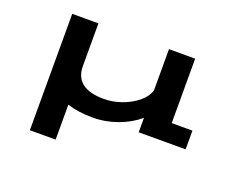

<svg xmlns="http://www.w3.org/2000/svg" viewBox="-112 -693 1324 1085"><g transform="rotate(20 550.0 -150.0)"><path d="M152.5 200V-500H310V-244Q310 -109 484.5 -109Q536.5 -109 589.2 -127.5Q642 -146 681.8 -178Q721.5 -210 734.5 -250.5V-499.5H892V-112H1016.5V0.5H734.5V-86.5Q683 -42 610.2 -15.2Q537.5 11.5 460 11.5Q418.5 11.5 380 6.2Q341.5 1 307.5 -10V200Z"/></g></svg>

Font: Trispace Expanded SemiBold
Style: Regular
Weight: 600
Width: 7
Designer: Tyler Finck
Foundry: Etcetera Type Company
Version: Version 1.210; ttfautohint (v1.8.3)